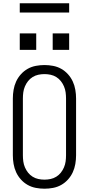

<svg xmlns="http://www.w3.org/2000/svg" viewBox="-20 -1138 540 1166"><path d="M250 8Q224 8 197.5 3Q171 -2 148 -15Q125 -28 107 -48Q89 -68 78 -92Q67 -116 62.5 -142.5Q58 -169 58 -195V-540Q58 -566 62.5 -592.5Q67 -619 78 -643Q89 -667 107 -687Q125 -707 148 -720Q171 -733 197.5 -738Q224 -743 250 -743Q276 -743 302.5 -738Q329 -733 352 -720Q375 -707 393 -687Q411 -667 422 -643Q433 -619 437.5 -592.5Q442 -566 442 -540V-195Q442 -169 437.5 -142.5Q433 -116 422 -92Q411 -68 393 -48Q375 -28 352 -15Q329 -2 302.5 3Q276 8 250 8ZM250 -47Q269 -47 287.5 -51Q306 -55 322 -65Q338 -75 349.5 -89.5Q361 -104 368.5 -121.5Q376 -139 378.5 -157.5Q381 -176 381 -195V-540Q381 -559 378.5 -577.5Q376 -596 368.5 -613.5Q361 -631 349.5 -645.5Q338 -660 322 -670Q306 -680 287.5 -684Q269 -688 250 -688Q231 -688 212.5 -684Q194 -680 178 -670Q162 -660 150.5 -645.5Q139 -631 131.5 -613.5Q124 -596 121.5 -577.5Q119 -559 119 -540V-195Q119 -176 121.5 -157.5Q124 -139 131.5 -121.5Q139 -104 150.5 -89.5Q162 -75 178 -65Q194 -55 212.5 -51Q231 -47 250 -47ZM400 -835H300V-935H400ZM100 -835V-935H200V-835ZM100 -1062V-1118H400V-1062Z"/></svg>

Font: Iosevka SS04 Light
Style: Regular
Weight: 300
Monospace: yes
Designer: Belleve Invis
Foundry: Belleve Invis
Version: Version 19.0.0; ttfautohint (v1.8.4)